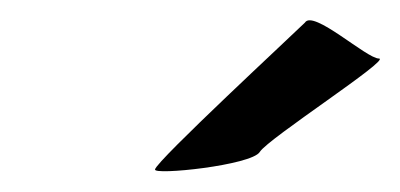

<svg xmlns="http://www.w3.org/2000/svg" viewBox="-20 -769 390 187"><path d="M131 -604C129 -598 225 -608 233 -621C241 -634 362 -712 349 -712C337 -712 285 -760 277 -747C267 -737 132 -612 131 -604Z"/></svg>

Font: Ampere
Style: SCIta
Weight: 400
Version: Version 1